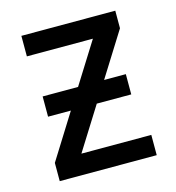

<svg xmlns="http://www.w3.org/2000/svg" viewBox="-85 -601 618 675"><g transform="rotate(-15 224.0 -264.0)"><path d="M293.5 -303.2 394.5 -464.4V-528.3H52.7V-453.6H293L198.7 -303.2H69.8V-229.5H152.8L50.8 -66.4V0H403.8V-73.7H149.4L247.1 -229.5H372.6V-303.2Z"/></g></svg>

Font: Roboto Condensed
Style: Regular
Weight: 400
Designer: Google
Version: Version 2.134; 2016